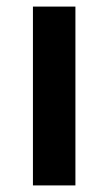

<svg xmlns="http://www.w3.org/2000/svg" viewBox="-20 -563 329 583"><path d="M209 0H80V-543H209Z"/></svg>

Font: Noto Sans Lisu SemiBold
Style: Regular
Weight: 600
Designer: Monotype Design Team. David Williams.
Foundry: Monotype Imaging Inc.
Version: Version 2.102; ttfautohint (v1.8.4.7-5d5b)